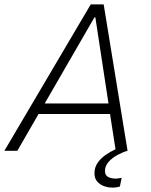

<svg xmlns="http://www.w3.org/2000/svg" viewBox="-38 -688 690 876"><path d="M-18 0 376 -668H435L544 0Q522 6 498 19Q474 32 457.5 50.5Q441 69 441 92Q441 112 455.5 119.5Q470 127 492 127Q496 127 504 125.5Q512 124 517 123L509 163Q499 166 491.5 167Q484 168 477 168Q455 168 436 161Q417 154 405 139.5Q393 125 393 103Q393 76 407 55.5Q421 35 443 19.5Q465 4 489 -7L464 -168H138L41 0ZM166 -216H457L397 -609H393Z"/></svg>

Font: Atkinson Hyperlegible Mono ExtraLight
Style: Italic
Weight: 200
Italic angle: -12°
Monospace: yes
Designer: Elliott Scott, Megan Eiswerth, Linus Boman, Theodore Petrosky, Letters from Sweden
Foundry: Applied Design Works, Letters from Sweden
Version: Version 2.001